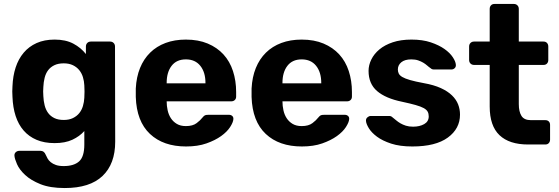

<svg xmlns="http://www.w3.org/2000/svg" viewBox="-20 -730 2823 970"><path d="M307 220Q233 220 184.5 200.5Q136 181 107 154Q78 127 66 99.5Q54 72 53 57Q52 46 59.5 39Q67 32 78 32H185Q203 32 211 52Q215 61 220.5 71Q226 81 236.5 89.5Q247 98 262.5 103.5Q278 109 302 109Q353 109 379.5 85.5Q406 62 406 0V-68Q382 -41 345.5 -24Q309 -7 256 -7Q204 -7 165 -23.5Q126 -40 99.5 -70.5Q73 -101 59 -144Q45 -187 43 -241Q42 -256 42 -267.5Q42 -279 43 -294Q45 -346 59 -389Q73 -432 99.5 -463.5Q126 -495 165 -512.5Q204 -530 256 -530Q312 -530 350.5 -509.5Q389 -489 414 -457V-495Q414 -506 421 -513Q428 -520 439 -520H536Q547 -520 554 -513Q561 -506 561 -495L562 -14Q562 98 498 159Q434 220 307 220ZM302 -124Q329 -124 348.5 -133.5Q368 -143 380.5 -158.5Q393 -174 399 -194.5Q405 -215 406 -236Q407 -247 407 -267.5Q407 -288 406 -299Q405 -320 399 -340Q393 -360 380.5 -375.5Q368 -391 348.5 -400.5Q329 -410 302 -410Q274 -410 254.5 -400.5Q235 -391 223 -375Q211 -359 205.5 -337Q200 -315 199 -291Q197 -268 199 -244Q200 -220 205.5 -198Q211 -176 223 -159.5Q235 -143 254.5 -133.5Q274 -124 302 -124Z M920 10Q805 10 737.5 -53.5Q670 -117 666 -240V-283Q669 -341 687.5 -386.5Q706 -432 738.5 -464Q771 -496 816.5 -513Q862 -530 919 -530Q982 -530 1029.5 -510Q1077 -490 1109 -455Q1141 -420 1157 -371Q1173 -322 1173 -265V-242Q1173 -231 1166 -224.5Q1159 -218 1148 -218H822Q822 -195 827 -172.5Q832 -150 843.5 -132.5Q855 -115 873.5 -104Q892 -93 919 -93Q954 -93 973.5 -108Q993 -123 1001 -134Q1010 -145 1015.5 -147.5Q1021 -150 1033 -150H1137Q1147 -150 1153.5 -144Q1160 -138 1159 -128Q1158 -112 1142.5 -88Q1127 -64 1097 -42.5Q1067 -21 1023 -5.5Q979 10 920 10ZM822 -309H1018V-311Q1018 -365 992 -397.5Q966 -430 919 -430Q872 -430 847 -397.5Q822 -365 822 -311Z M1505 10Q1390 10 1322.5 -53.5Q1255 -117 1251 -240V-283Q1254 -341 1272.5 -386.5Q1291 -432 1323.5 -464Q1356 -496 1401.5 -513Q1447 -530 1504 -530Q1567 -530 1614.5 -510Q1662 -490 1694 -455Q1726 -420 1742 -371Q1758 -322 1758 -265V-242Q1758 -231 1751 -224.5Q1744 -218 1733 -218H1407Q1407 -195 1412 -172.5Q1417 -150 1428.5 -132.5Q1440 -115 1458.5 -104Q1477 -93 1504 -93Q1539 -93 1558.5 -108Q1578 -123 1586 -134Q1595 -145 1600.5 -147.5Q1606 -150 1618 -150H1722Q1732 -150 1738.5 -144Q1745 -138 1744 -128Q1743 -112 1727.5 -88Q1712 -64 1682 -42.5Q1652 -21 1608 -5.5Q1564 10 1505 10ZM1407 -309H1603V-311Q1603 -365 1577 -397.5Q1551 -430 1504 -430Q1457 -430 1432 -397.5Q1407 -365 1407 -311Z M2063 10Q2000 10 1956 -4.5Q1912 -19 1884.5 -39.5Q1857 -60 1843.5 -82Q1830 -104 1829 -119Q1828 -130 1836 -137Q1844 -144 1852 -144H1949Q1956 -144 1962 -138Q1971 -131 1981 -122.5Q1991 -114 2003 -107Q2015 -100 2030.5 -95Q2046 -90 2067 -90Q2100 -90 2123 -103Q2146 -116 2146 -142Q2146 -156 2140.5 -166Q2135 -176 2120.5 -184Q2106 -192 2079.5 -199.5Q2053 -207 2011 -216Q1928 -233 1885 -270Q1842 -307 1842 -372Q1842 -401 1856 -429.5Q1870 -458 1897 -480.5Q1924 -503 1964.5 -516.5Q2005 -530 2059 -530Q2115 -530 2156.5 -516Q2198 -502 2225.5 -482.5Q2253 -463 2267.5 -441Q2282 -419 2283 -403Q2284 -392 2277 -385.5Q2270 -379 2261 -379H2172Q2162 -379 2156 -385Q2147 -391 2138 -399Q2129 -407 2118 -413.5Q2107 -420 2092.5 -425Q2078 -430 2058 -430Q2025 -430 2007.5 -415.5Q1990 -401 1990 -379Q1990 -368 1994.5 -358.5Q1999 -349 2012.5 -341Q2026 -333 2052 -325.5Q2078 -318 2121 -310Q2172 -301 2207 -285Q2242 -269 2263.5 -248Q2285 -227 2294.5 -202.5Q2304 -178 2304 -151Q2304 -80 2242.5 -35Q2181 10 2063 10Z M2648 0Q2553 0 2503.5 -47Q2454 -94 2454 -192V-402H2375Q2364 -402 2357 -409Q2350 -416 2350 -427V-495Q2350 -506 2357 -513Q2364 -520 2375 -520H2454V-685Q2454 -696 2460.5 -703Q2467 -710 2478 -710H2576Q2587 -710 2594 -703Q2601 -696 2601 -685V-520H2726Q2737 -520 2743.5 -513Q2750 -506 2750 -495V-427Q2750 -416 2743.5 -409Q2737 -402 2726 -402H2601V-204Q2601 -166 2614.5 -144.5Q2628 -123 2662 -123H2735Q2746 -123 2752.5 -116.5Q2759 -110 2759 -99V-25Q2759 -14 2752.5 -7Q2746 0 2735 0Z"/></svg>

Font: Fz Rubik SemBd
Style: Regular
Weight: 600
Designer: Hubert and Fischer
Foundry: Hubert and Fischer
Version: Vit hóa bi FontZin.com